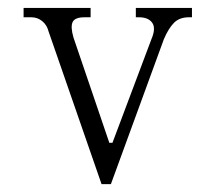

<svg xmlns="http://www.w3.org/2000/svg" viewBox="-20 -473 540 481"><path d="M257.8 -11.7H234.4L101.6 -394.5Q97.7 -410.2 85.9 -419.9Q74.2 -429.7 58.6 -429.7H39.1V-453.1H207V-429.7H191.4Q168 -429.7 162.1 -418Q156.2 -406.2 164.1 -378.9L253.9 -115.2H261.7L359.4 -375Q371.1 -402.3 361.3 -416Q351.6 -429.7 328.1 -429.7H320.3V-453.1H460.9V-429.7H453.1Q429.7 -429.7 416 -416Q402.3 -402.3 390.6 -375Z"/></svg>

Font: BabelStone Khitan Small Seal
Style: Regular
Weight: 400
Designer: Andrew West
Foundry: BabelStone
Version: Version 13.000